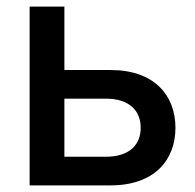

<svg xmlns="http://www.w3.org/2000/svg" viewBox="-20 -560 590 580"><path d="M314 0C446.5 0 510 -76.5 510 -174C510 -271.5 446.5 -348.5 314 -348.5H174.5V-540H69.5V0ZM174.5 -86.5V-262H299.5C372.5 -262 405 -224 405 -174C405 -124 372.5 -86.5 299.5 -86.5Z"/></svg>

Font: Vela Sans SemBd
Style: Regular
Weight: 600
Designer: Principal design: Mikhail Sharanda - project Manrope.
Design modification: Ravid Balaliev
Foundry: Mikhail Sharanda
Version: Version 1.001